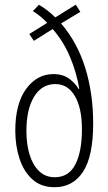

<svg xmlns="http://www.w3.org/2000/svg" viewBox="-20 -779 457 809"><path d="M144 -758.8Q163.1 -748 180.2 -734.6Q197.3 -721.2 212.9 -705.6L299.3 -759.3L318.4 -729L237.3 -680.2Q305.7 -600.6 339.1 -493.2Q372.6 -385.7 372.6 -258.8Q372.6 -120.1 329.8 -55.2Q287.1 9.8 210 9.8Q152.3 9.8 115.7 -23.9Q79.1 -57.6 61.8 -111.8Q44.4 -166 44.4 -228Q44.4 -341.8 90.1 -404.3Q135.7 -466.8 205.1 -466.8Q245.6 -466.8 272 -447Q298.3 -427.2 311 -404.3L314 -404.8Q302.7 -473.6 274.9 -539.3Q247.1 -605 202.1 -656.7L122.6 -606.9L103.5 -635.7L178.7 -682.6Q165 -697.8 149.2 -710.4Q133.3 -723.1 118.7 -732.4ZM213.4 -424.8Q156.2 -424.8 123.8 -371.8Q91.3 -318.8 91.3 -227.1Q91.3 -171.4 104.7 -127.4Q118.2 -83.5 144.8 -57.9Q171.4 -32.2 210.9 -32.2Q269.5 -32.2 297.4 -85.9Q325.2 -139.6 325.2 -234.4Q325.2 -324.2 295.4 -374.5Q265.6 -424.8 213.4 -424.8Z"/></svg>

Font: Open Sans Condensed Light
Style: Regular
Weight: 300
Width: 3
Designer: Monotype Design Team
Foundry: Monotype Imaging Inc.
Version: Version 3.003; ttfautohint (v1.8.4)